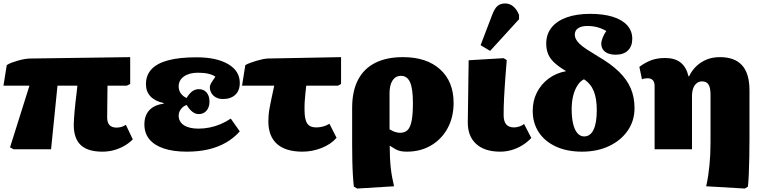

<svg xmlns="http://www.w3.org/2000/svg" viewBox="-27 -862 4404 1109"><path d="M564 14Q480 14 439.5 -24Q399 -62 399 -141Q399 -156 400.5 -177Q402 -198 404 -222Q406 -246 409 -271.5Q412 -297 415 -321.5Q418 -346 420 -367H305L268 0H51L31 -11L143 -367H-7L12 -486Q24 -494 41.5 -500.5Q59 -507 78.5 -512.5Q98 -518 116.5 -521Q135 -524 148 -524L725 -532V-377L705 -367H594Q594 -347 593.5 -327Q593 -307 593 -285Q593 -263 592.5 -238.5Q592 -214 592 -184Q592 -154 605.5 -139.5Q619 -125 646 -125Q660 -125 673 -128.5Q686 -132 700 -141L740 -57Q716 -33 687.5 -17.5Q659 -2 628.5 6Q598 14 564 14Z M1052 14Q974 14 919 -4.5Q864 -23 835.5 -58Q807 -93 807 -143Q807 -195 835.5 -225.5Q864 -256 918 -263V-267Q869 -277 842.5 -305Q816 -333 816 -376Q816 -428 848.5 -462.5Q881 -497 945.5 -514Q1010 -531 1108 -531Q1224 -531 1291 -491.5Q1358 -452 1358 -383Q1358 -339 1332 -314.5Q1306 -290 1260 -290Q1227 -290 1206 -309.5Q1185 -329 1185 -360Q1185 -365 1188.5 -373.5Q1192 -382 1199.5 -393Q1207 -404 1217 -419Q1202 -430 1176.5 -436Q1151 -442 1117 -442Q1066 -442 1035.5 -420.5Q1005 -399 1005 -363Q1005 -340 1017.5 -322.5Q1030 -305 1051 -296Q1067 -323 1084 -335Q1101 -347 1121 -347Q1150 -347 1166.5 -327.5Q1183 -308 1183 -275Q1183 -243 1166 -223Q1149 -203 1121 -203Q1101 -203 1083.5 -217Q1066 -231 1051 -256Q1030 -248 1017.5 -231Q1005 -214 1005 -194Q1005 -159 1035 -139Q1065 -119 1120 -119Q1152 -119 1184 -125.5Q1216 -132 1247 -145Q1278 -158 1306 -177L1358 -103Q1323 -64 1277.5 -38Q1232 -12 1176 1Q1120 14 1052 14Z M1720 14Q1623 14 1573 -30.5Q1523 -75 1523 -161Q1523 -178 1524.5 -197Q1526 -216 1530.5 -240Q1535 -264 1541.5 -295.5Q1548 -327 1557 -367H1371L1390 -486Q1402 -493 1418.5 -499Q1435 -505 1453 -510.5Q1471 -516 1488 -519.5Q1505 -523 1518 -524L1943 -532V-377L1925 -367H1742Q1739 -344 1737.5 -328Q1736 -312 1735 -299.5Q1734 -287 1733 -275.5Q1732 -264 1732 -252.5Q1732 -241 1732 -227Q1732 -172 1747.5 -149Q1763 -126 1799 -126Q1819 -126 1838 -131Q1857 -136 1876 -147L1917 -66Q1885 -29 1831 -7.5Q1777 14 1720 14Z M2036 227 2017 216Q2014 193 2011.5 153Q2009 113 2008 65Q2007 17 2007 -28V-238Q2007 -335 2040.5 -400Q2074 -465 2139.5 -498.5Q2205 -532 2301 -532Q2437 -532 2515 -461.5Q2593 -391 2593 -268Q2593 -185 2558.5 -121.5Q2524 -58 2463 -22Q2402 14 2323 14Q2301 14 2285.5 10.5Q2270 7 2256 -1Q2242 -9 2225 -20H2224Q2224 17 2225.5 48Q2227 79 2230 107Q2233 135 2238 161.5Q2243 188 2249 214ZM2284 -95Q2312 -95 2328 -111.5Q2344 -128 2351 -166Q2358 -204 2358 -268Q2358 -350 2341.5 -387Q2325 -424 2289 -424Q2258 -424 2240.5 -397.5Q2223 -371 2223 -323V-115Q2233 -109 2243 -104.5Q2253 -100 2264 -97.5Q2275 -95 2284 -95Z M2862 14Q2773 14 2724 -30Q2675 -74 2675 -154Q2675 -171 2675.5 -199.5Q2676 -228 2676.5 -264.5Q2677 -301 2677.5 -339Q2678 -377 2678.5 -412.5Q2679 -448 2679.5 -475Q2680 -502 2680 -514L2882 -526L2900 -515Q2896 -467 2893 -427.5Q2890 -388 2888 -356Q2886 -324 2884.5 -296Q2883 -268 2882.5 -244Q2882 -220 2882 -197Q2882 -161 2897 -143.5Q2912 -126 2942 -126Q2957 -126 2973.5 -131.5Q2990 -137 3000 -146L3042 -65Q3018 -40 2988.5 -22Q2959 -4 2927 5Q2895 14 2862 14ZM2804 -568 2749 -601 2815 -774Q2829 -812 2846 -827Q2863 -842 2891 -842Q2917 -842 2937.5 -825Q2958 -808 2971 -776V-751Z M3335 14Q3248 14 3184 -15.5Q3120 -45 3085 -98Q3050 -151 3050 -222Q3050 -280 3074 -327.5Q3098 -375 3141 -407.5Q3184 -440 3243 -451Q3201 -476 3175.5 -499.5Q3150 -523 3139 -550Q3128 -577 3128 -610Q3128 -664 3158.5 -702.5Q3189 -741 3246 -761.5Q3303 -782 3382 -782Q3458 -782 3512.5 -765Q3567 -748 3596 -715.5Q3625 -683 3625 -638Q3625 -595 3600 -570.5Q3575 -546 3529 -546Q3490 -546 3468 -563Q3446 -580 3446 -609Q3446 -624 3454 -644.5Q3462 -665 3475 -683Q3449 -698 3422.5 -705Q3396 -712 3365 -712Q3332 -712 3312.5 -699Q3293 -686 3293 -662Q3293 -649 3299.5 -636Q3306 -623 3321 -608.5Q3336 -594 3362 -577Q3388 -560 3426 -537Q3502 -493 3548.5 -447.5Q3595 -402 3616.5 -351Q3638 -300 3638 -237Q3638 -165 3599 -108Q3560 -51 3491.5 -18.5Q3423 14 3335 14ZM3347 -74Q3383 -74 3401.5 -113Q3420 -152 3420 -226Q3420 -293 3402.5 -336Q3385 -379 3346 -404Q3325 -394 3308.5 -368.5Q3292 -343 3283.5 -308Q3275 -273 3275 -232Q3275 -182 3283.5 -146.5Q3292 -111 3308.5 -92.5Q3325 -74 3347 -74Z M4275 227 4052 214Q4059 182 4063.5 152Q4068 122 4071 91.5Q4074 61 4075.5 28Q4077 -5 4077 -41V-316Q4077 -355 4065.5 -373.5Q4054 -392 4028 -392Q4011 -392 3997.5 -381.5Q3984 -371 3977 -352Q3970 -333 3970 -306V0H3754V-365Q3754 -388 3743.5 -399Q3733 -410 3714 -410Q3695 -410 3681 -404L3666 -476Q3703 -503 3737 -515Q3771 -527 3815 -527Q3871 -527 3904 -501Q3937 -475 3950 -421H3953Q3971 -458 3997.5 -482Q4024 -506 4057 -519Q4090 -532 4131 -532Q4217 -532 4259.5 -484.5Q4302 -437 4302 -340V-62Q4302 -9 4301 45.5Q4300 100 4298 145.5Q4296 191 4293 216Z"/></svg>

Font: Literata 18pt Black
Style: Regular
Weight: 900
Designer: Latin by Veronika Burian and Jose Scaglione. Greek by Irene Vlachou. Cyrillic by Vera Evstafieva.
Foundry: TypeTogether
Version: Version 3.103;gftools[0.9.29]